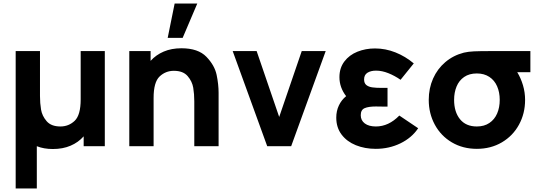

<svg xmlns="http://www.w3.org/2000/svg" viewBox="-20 -830 3061 1090"><path d="M69 240V-540H207V-285Q207 -244 213 -208Q219 -172 244.8 -142Q270.5 -112 323 -112Q370 -112 404 -144.2Q438 -176.5 438 -266V-540H575V0H455V-56Q424.5 -21.5 380.5 -2.8Q336.5 16 280 16Q229 16 189 0V240Z M971.5 -810H1100L1017 -615H932ZM1221 -303V0H1083V-255Q1083 -296 1077 -332Q1071 -368 1045.2 -398Q1019.5 -428 967 -428Q920 -428 886 -395.8Q852 -363.5 852 -274V0H714V-540H835V-484.5Q865.5 -518.5 909.5 -537.2Q953.5 -556 1010 -556Q1105 -556 1151.8 -507.5Q1198.5 -459 1209.8 -405Q1221 -351 1221 -303Z M1633 0H1497L1301 -540H1437L1565 -166L1693 -540H1829Z M2354 -102Q2317.5 -47.5 2253.2 -16.2Q2189 15 2113 15Q2051.5 15 2000.5 -5.5Q1949.5 -26 1919.2 -66Q1889 -106 1889 -162Q1889 -200 1903.8 -231.2Q1918.5 -262.5 1945 -284Q1907 -333.5 1907 -392Q1907 -444 1935 -481Q1963 -518 2009.2 -536.5Q2055.5 -555 2109 -555Q2168.5 -555 2225 -532.5Q2281.5 -510 2329 -470L2254 -377Q2221 -400 2184.8 -414.5Q2148.5 -429 2115 -429Q2085 -429 2066 -417Q2047 -405 2047 -379Q2047 -357.5 2059.8 -347.2Q2072.5 -337 2093.5 -334Q2114.5 -331 2148 -331H2180V-225H2148L2114 -225.5Q2072.5 -225.5 2050.2 -216Q2028 -206.5 2028 -176Q2028 -146.5 2051 -129.2Q2074 -112 2114 -112Q2186.5 -112 2247 -174Z M2991 -540V-420H2916.5Q2937 -386.5 2949 -346Q2961 -305.5 2961 -263Q2961 -185.5 2926.2 -122Q2891.5 -58.5 2829 -21.8Q2766.5 15 2687 15Q2607.5 15 2545.2 -21.8Q2483 -58.5 2448.5 -122.2Q2414 -186 2414 -263Q2414 -328.5 2438.5 -383.8Q2463 -439 2508 -477.2Q2553 -515.5 2613 -531Q2638 -537 2670.8 -538.5Q2703.5 -540 2767 -540ZM2817 -263Q2817 -306 2802.2 -340Q2787.5 -374 2758 -393.5Q2728.5 -413 2687 -413Q2644 -413 2615 -393Q2586 -373 2572 -339Q2558 -305 2558 -263Q2558 -194.5 2591.5 -153.2Q2625 -112 2687 -112Q2729 -112 2758.2 -131.8Q2787.5 -151.5 2802.2 -185.5Q2817 -219.5 2817 -263Z"/></svg>

Font: Hauora ExtraBold
Style: Regular
Weight: 800
Designer: Wayne Shih
Foundry: WCYS
Version: Version 1.001